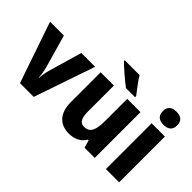

<svg xmlns="http://www.w3.org/2000/svg" viewBox="-92 -1194 1629 1629"><g transform="rotate(45 723.0 -379.0)"><path d="M189 0H354L542 -549H376L288 -245C279 -212 273 -177 272 -146H269C267 -179 261 -216 253 -247L167 -549H1Z M858 -766H680V-756C716 -720 809 -639 855 -606H964V-619C936 -654 884 -723 858 -766ZM1086 -549H927V-290C927 -182 909 -122 834 -122C787 -122 767 -161 767 -237V-549H608V-192C608 -56 677 10 785 10C849 10 904 -15 936 -69H944L964 0H1086Z M1300 -768C1248 -768 1214 -747 1214 -689C1214 -632 1249 -611 1300 -611C1350 -611 1386 -632 1386 -689C1386 -747 1351 -768 1300 -768ZM1379 -549H1220V0H1379Z"/></g></svg>

Font: Noto Sans Sinhala UI SemiCondensed ExtraBold
Style: Regular
Weight: 800
Width: 4
Designer: Jelle Bosma - Monotype Design Team
Foundry: Monotype Imaging Inc.
Version: Version 2.006